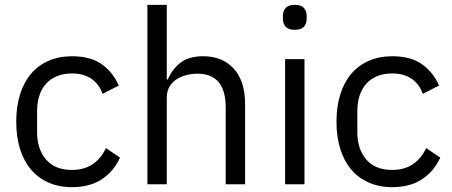

<svg xmlns="http://www.w3.org/2000/svg" viewBox="-20 -760 1864 792"><path d="M277 12Q223 12 180 -7Q137 -26 107.5 -61Q78 -96 62.5 -146Q47 -196 47 -258Q47 -320 62.5 -370Q78 -420 107.5 -455Q137 -490 180 -509Q223 -528 277 -528Q354 -528 400.5 -494.5Q447 -461 470 -407L403 -373Q389 -413 357 -435Q325 -457 277 -457Q241 -457 214 -445.5Q187 -434 169 -413.5Q151 -393 142 -364.5Q133 -336 133 -302V-214Q133 -146 169.5 -102.5Q206 -59 277 -59Q374 -59 417 -149L475 -110Q450 -54 400.5 -21Q351 12 277 12Z M588 -740H668V-432H672Q691 -476 725.5 -502Q760 -528 818 -528Q898 -528 944.5 -476.5Q991 -425 991 -331V0H911V-317Q911 -456 794 -456Q770 -456 747.5 -450Q725 -444 707 -432Q689 -420 678.5 -401.5Q668 -383 668 -358V0H588Z M1196 -637Q1170 -637 1158.5 -649.5Q1147 -662 1147 -682V-695Q1147 -715 1158.5 -727.5Q1170 -740 1196 -740Q1222 -740 1233.5 -727.5Q1245 -715 1245 -695V-682Q1245 -662 1233.5 -649.5Q1222 -637 1196 -637ZM1156 -516H1236V0H1156Z M1598 12Q1544 12 1501 -7Q1458 -26 1428.5 -61Q1399 -96 1383.5 -146Q1368 -196 1368 -258Q1368 -320 1383.5 -370Q1399 -420 1428.5 -455Q1458 -490 1501 -509Q1544 -528 1598 -528Q1675 -528 1721.5 -494.5Q1768 -461 1791 -407L1724 -373Q1710 -413 1678 -435Q1646 -457 1598 -457Q1562 -457 1535 -445.5Q1508 -434 1490 -413.5Q1472 -393 1463 -364.5Q1454 -336 1454 -302V-214Q1454 -146 1490.5 -102.5Q1527 -59 1598 -59Q1695 -59 1738 -149L1796 -110Q1771 -54 1721.5 -21Q1672 12 1598 12Z"/></svg>

Font: IBM Plex Sans Thai Looped
Style: Regular
Weight: 400
Designer: Mike Abbink, Paul van der Laan, Pieter van Rosmalen, Ben Mitchell, Mark Frömberg
Foundry: Bold Monday
Version: Version 1.1